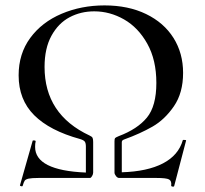

<svg xmlns="http://www.w3.org/2000/svg" viewBox="-20 -659 758 711"><path d="M661 -141Q671 -141 669 -138L625 30Q624 33 618.5 32Q613 31 614 28Q616 11 606 5.5Q596 0 559 0H421Q415 0 409.5 -7Q404 -14 404 -20V-135Q404 -145 406 -147.5Q408 -150 420 -155Q489 -181 524 -223.5Q559 -266 559 -352Q559 -437 525.5 -497Q492 -557 439.5 -587Q387 -617 329 -617Q279 -617 237.5 -595Q196 -573 170.5 -526.5Q145 -480 145 -411Q145 -235 312 -157Q321 -153 323 -148Q325 -143 325 -133V-20Q325 -14 321 -7Q317 0 313 0H123Q97 0 86 2.5Q75 5 71.5 10Q68 15 64 29Q63 32 58 30.5Q53 29 54 27L101 -138Q101 -139 105 -139Q113 -139 112 -135Q110 -128 110 -115Q110 -28 298 -20V-116Q298 -129 294 -134.5Q290 -140 277 -144Q164 -175 106.5 -232.5Q49 -290 49 -380Q49 -460 92 -518.5Q135 -577 208 -608Q281 -639 367 -639Q455 -639 521 -607Q587 -575 622.5 -518.5Q658 -462 658 -389Q658 -315 624 -265.5Q590 -216 544.5 -190Q499 -164 441 -143Q435 -141 433 -138.5Q431 -136 431 -132V-21Q526 -24 583.5 -54Q641 -84 657 -140Q657 -141 661 -141Z"/></svg>

Font: Cormorant SC SemiBold
Style: Regular
Weight: 600
Designer: Christian Thalmann (Catharsis Fonts)
Version: Version 3.000